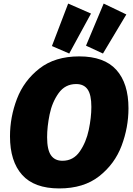

<svg xmlns="http://www.w3.org/2000/svg" viewBox="-20 -1041 748 1076"><path d="M36 -277Q36 -385 75 -487Q114 -589 201 -657Q288 -725 424 -725Q564 -725 632 -649.5Q700 -574 700 -434Q700 -327 661.5 -224.5Q623 -122 536 -53.5Q449 15 312 15Q172 15 104 -61Q36 -137 36 -277ZM492 -442Q492 -510 471 -540Q450 -570 407 -570Q345 -570 308.5 -519Q272 -468 258 -399.5Q244 -331 244 -272Q244 -202 265.5 -171Q287 -140 330 -140Q391 -140 427 -192Q463 -244 477.5 -313.5Q492 -383 492 -442ZM490 -965 368 -741 271 -783 362 -1021ZM688 -960 557 -741 462 -785 561 -1021Z"/></svg>

Font: Bitter Pro Black
Style: Italic
Weight: 900
Italic angle: -9°
Designer: Sol Matas, and Bitter project Authors
Foundry: Sol Matas
Version: Version 1.010